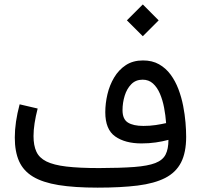

<svg xmlns="http://www.w3.org/2000/svg" viewBox="-20 -861 922 881"><path d="M562.3 -767.6 635.3 -694.8 708 -767.6 635.3 -840.6ZM752.9 -219.2Q752.9 -177.2 739.7 -151.6Q726.6 -126 692.5 -112.8Q658.4 -99.6 595.9 -94.8Q533.4 -90.1 434.8 -89.8Q343.5 -89.8 284.7 -96.8Q225.8 -103.8 192.9 -120.2Q159.9 -136.7 146.9 -165.2Q133.8 -193.6 133.8 -236.6Q133.8 -263.7 138.7 -295.7Q143.6 -327.6 152.8 -363L70.1 -382.3Q47.9 -299.6 47.9 -230Q47.9 -165.3 67.6 -121.1Q87.4 -76.9 131.6 -50.3Q175.8 -23.7 248.8 -11.8Q321.8 0 428 0Q534.7 0 611.7 -9.6Q688.7 -19.3 737.9 -44.4Q787.1 -69.6 810.7 -115.4Q834.2 -161.1 834.2 -233.4Q834.2 -262.5 831.2 -299.2Q828.1 -335.9 820.4 -375.5Q812.7 -415 798.7 -452Q784.7 -489 762.8 -518.7Q741 -548.3 709.8 -566Q678.7 -583.7 636.2 -583.7Q590.3 -583.7 557.6 -562.3Q524.9 -540.8 503.9 -505.6Q482.9 -470.5 473 -428.6Q463.1 -386.7 463.1 -345.9Q463.1 -266.8 508.7 -234.9Q554.2 -202.9 629.2 -202.9Q663.8 -202.9 694.7 -207.4Q725.6 -211.9 752.9 -219.2ZM742.2 -296.1Q721.2 -291.3 694.5 -287.2Q667.7 -283.2 637.9 -283.2Q591.6 -283.2 566.9 -298.7Q542.2 -314.2 542.2 -355.5Q542.2 -389.4 552.1 -421.6Q562 -453.9 582.4 -474.6Q602.8 -495.4 634.5 -495.4Q662.6 -495.4 682 -477.8Q701.4 -460.2 713.9 -431Q726.3 -401.9 733 -366.7Q739.7 -331.5 742.2 -296.1Z"/></svg>

Font: Estedad-FD-VF Thin
Style: Regular
Weight: 100
Designer: Amin Abedi
Version: Version 5.0